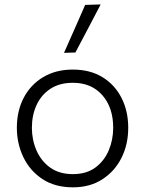

<svg xmlns="http://www.w3.org/2000/svg" viewBox="-20 -812 637 843"><path d="M300.5 10.5Q221 10.5 166 -26Q111 -62.5 82.5 -122.2Q54 -182 54 -251Q54 -325 84.2 -382.8Q114.5 -440.5 169.8 -473.5Q225 -506.5 299.5 -506.5Q376 -506.5 430.5 -472.8Q485 -439 514 -381.2Q543 -323.5 543 -251Q543 -177.5 513.2 -118.5Q483.5 -59.5 429 -24.5Q374.5 10.5 300.5 10.5ZM300 -47.5Q359.5 -47.5 398.8 -76.5Q438 -105.5 457.5 -152Q477 -198.5 477 -251Q477 -340 429.2 -394.2Q381.5 -448.5 300 -448.5Q241.5 -448.5 201.2 -422Q161 -395.5 140.5 -350.8Q120 -306 120 -251Q120 -198.5 140 -152Q160 -105.5 200 -76.5Q240 -47.5 300 -47.5ZM261 -580Q284.5 -633 308 -686Q331 -738.5 354 -790.5L422 -792.5Q394 -739 366.5 -686.5Q339 -634 311 -581.5Z"/></svg>

Font: Heraclito Light
Style: Regular
Weight: 300
Designer: Kostas Bartsokas (font) & Cristiano Sobral (main changes)
Foundry: Kostas Bartsokas (font) & Cristiano Sobral (main changes)
Version: Version 1.00;July 8, 2020;FontCreator 13.0.0.2655 64-bit